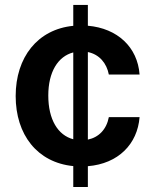

<svg xmlns="http://www.w3.org/2000/svg" viewBox="-20 -747 617 767"><path d="M272.7 0H331V-83.1C452.4 -93 529.1 -171.2 537.6 -279.1H414.8C405.5 -229.8 374.3 -198.2 331 -189.3V-539.1C377.5 -529.5 406.2 -494 414.8 -449.2H537.6C529.5 -558.9 449.2 -633.9 331 -644.2V-727.3H272.7V-643.8C130.7 -630 42.6 -518.8 42.6 -363.3C42.6 -209.2 128.6 -97.7 272.7 -83.5ZM172.9 -365.4C172.9 -459.9 211.6 -521.7 272.7 -537.6V-190.7C211.3 -206.7 172.9 -269.5 172.9 -365.4Z"/></svg>

Font: Margiela Sans Semi Bold
Style: Regular
Weight: 600
Designer: Stefan Endress, Andreas Faust
Version: Version 1.100;FEAKit 1.0